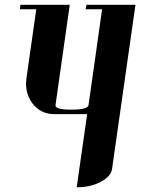

<svg xmlns="http://www.w3.org/2000/svg" viewBox="-20 -481 594 809"><path d="M64 -441.9 65.9 -460.9H273.9L213.9 -38.1Q210.9 -19 280.8 -19Q350.1 -19 353 -38.1L410.2 -441.9H340.8L344.2 -460.9H550.8L452.1 231Q447.8 262.7 402.8 286.1Q360.8 308.1 303.2 308.1L347.2 0H209Q151.9 0 117.2 -44.9Q89.8 -81.1 89.8 -127.9Q89.8 -136.2 91.8 -153.8L132.8 -441.9ZM209 -4.9Z"/></svg>

Font: Hjet
Style: Italic
Weight: 400
Designer: T. Christopher White
Version: Version 1.2